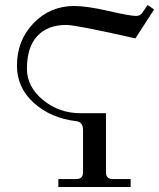

<svg xmlns="http://www.w3.org/2000/svg" viewBox="-20 -750 638 770"><path d="M214 0V-32H286Q313 -32 313 -59V-228Q313 -261 286 -264Q184 -276 116 -337Q48 -398 48 -487Q48 -588 114.5 -657Q181 -726 278 -726Q328 -726 415 -706Q502 -686 526 -686Q542 -686 551 -699L572 -730L598 -712L523 -596Q285 -650 246 -650Q171 -650 129.5 -605.5Q88 -561 88 -474Q88 -402 152.5 -349Q217 -296 303 -296H405V-59Q405 -32 432 -32H504V0Z"/></svg>

Font: Old Standard TT
Style: Regular
Weight: 400
Designer: Alexey Kryukov <alexios@thessalonica.org.ru>
Version: Version 1.0